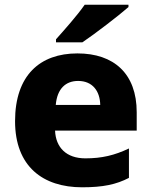

<svg xmlns="http://www.w3.org/2000/svg" viewBox="-20 -786 643 816"><path d="M526 -756V-766H340C309 -721 251 -656 218 -619V-606H330C382 -641 484 -719 526 -756ZM309 -559C150 -559 44 -466 44 -271C44 -78 163 10 329 10C418 10 474 -2 528 -30V-155C467 -126 413 -113 343 -113C262 -113 217 -159 214 -231H561V-309C561 -473 464 -559 309 -559ZM312 -442C374 -442 405 -398 406 -340H217C223 -410 260 -442 312 -442Z"/></svg>

Font: Noto Sans Ethiopic ExtraBold
Style: Regular
Weight: 800
Designer: Monotype Design Team
Foundry: Monotype Imaging Inc.
Version: Version 2.102